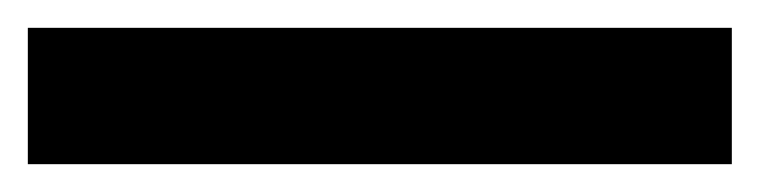

<svg xmlns="http://www.w3.org/2000/svg" viewBox="-23 -878 546 138"><path d="M503 -760V-858H-3V-760Z"/></svg>

Font: Noto Sans Malayalam
Style: Bold
Weight: 700
Designer: Jelle Bosma - Monotype Design Team
Foundry: Monotype Imaging Inc.
Version: Version 2.104